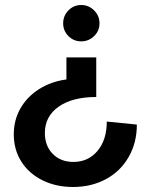

<svg xmlns="http://www.w3.org/2000/svg" viewBox="-20 -556 605 766"><path d="M159 -25Q159 26 190.5 58Q222 90 273 90Q332 90 369 46Q406 2 406 -71L526 -59Q526 13 493.5 70Q461 127 403 158.5Q345 190 271 190Q203 190 149 163Q95 136 65 88.5Q35 41 35 -20Q35 -77 61.5 -123.5Q88 -170 136 -200.5Q184 -231 245 -239V-327H364V-169Q269 -169 214 -130.5Q159 -92 159 -25ZM304 -536Q334 -536 355.5 -514.5Q377 -493 377 -463Q377 -433 355.5 -412Q334 -391 304 -391Q274 -391 253 -412Q232 -433 232 -463Q232 -493 253 -514.5Q274 -536 304 -536Z"/></svg>

Font: MedMera Sans Semibold
Style: Regular
Weight: 600
Designer: Kasper Nordkvist
Foundry: UNCUT.wtf
Version: Version 1.300